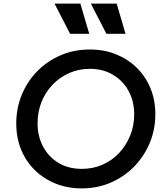

<svg xmlns="http://www.w3.org/2000/svg" viewBox="-20 -1031 922 1063"><path d="M432 12Q354 12 288 -14.5Q222 -41 173 -89Q124 -137 97 -202.5Q70 -268 70 -347Q70 -433 101 -507.5Q132 -582 187.5 -638Q243 -694 317 -725.5Q391 -757 478 -757Q556 -757 622 -730.5Q688 -704 737 -656Q786 -608 813 -542.5Q840 -477 840 -399Q840 -313 808.5 -238.5Q777 -164 721.5 -107.5Q666 -51 592 -19.5Q518 12 432 12ZM433 -96Q494 -96 547 -119Q600 -142 639 -183.5Q678 -225 700.5 -280Q723 -335 723 -398Q723 -470 692 -527Q661 -584 605.5 -617Q550 -650 478 -650Q416 -650 363 -626.5Q310 -603 270.5 -561.5Q231 -520 209.5 -465.5Q188 -411 188 -348Q188 -276 219 -218.5Q250 -161 305 -128.5Q360 -96 433 -96ZM368 -844 282 -1011H425L474 -844ZM569 -844 483 -1011H626L675 -844Z"/></svg>

Font: Plus Jakarta Sans SemiBold
Style: Italic
Weight: 600
Italic angle: -8°
Designer: Gumpita Rahayu
Foundry: Tokotype
Version: Version 2.071; ttfautohint (v1.8.4.7-5d5b);gftools[0.9.29]